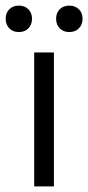

<svg xmlns="http://www.w3.org/2000/svg" viewBox="-50 -664 314 684"><path d="M162.8 -631.1Q175.8 -644 196.8 -644Q217.8 -644 231 -631.1Q244.1 -618.2 244.1 -597.2Q244.1 -576.2 231 -563Q217.8 -549.8 196.8 -549.8Q175.8 -549.8 162.8 -563Q149.9 -576.2 149.9 -597.2Q149.9 -618.2 162.8 -631.1ZM-16.8 -631.1Q-3.9 -644 17.1 -644Q38.1 -644 51 -631.1Q64 -618.2 64 -597.2Q64 -576.2 51 -563Q38.1 -549.8 17.1 -549.8Q-3.9 -549.8 -16.8 -563Q-29.8 -576.2 -29.8 -597.2Q-29.8 -618.2 -16.8 -631.1ZM71.8 -477.1H142.1V0H71.8Z"/></svg>

Font: Gidolinya
Style: Regular
Weight: 400
Version: Version 1.0.3